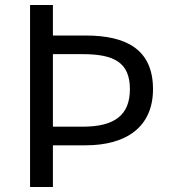

<svg xmlns="http://www.w3.org/2000/svg" viewBox="-20 -753 692 773"><path d="M101 0H193V-168H325C486 -168 596 -240 596 -394C596 -555 487 -610 325 -610H193V-733H101ZM193 -243V-535H313C440 -535 503 -501 503 -394C503 -290 442 -243 313 -243Z"/></svg>

Font: GenYoGothic2 TW R
Style: Regular
Weight: 400
Version: Version 2.100;PS 2.1;hotconv 16.6.51;makeotf.lib2.5.65220 DE